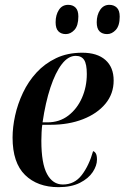

<svg xmlns="http://www.w3.org/2000/svg" viewBox="-20 -764 515 794"><path d="M222 10Q135 10 83.5 -40.5Q32 -91 32 -195Q32 -238 42.5 -286Q53 -334 75 -380.5Q97 -427 131 -464Q165 -501 212 -523.5Q259 -546 320 -546Q382 -546 416 -516Q450 -486 450 -431Q450 -376 416 -335Q382 -294 323 -271Q264 -248 190 -248H155Q153 -239 152 -217Q151 -195 151 -182Q151 -88 174.5 -44.5Q198 -1 240 -1Q288 -1 318 -40Q348 -79 365 -139Q372 -137 376.5 -129Q381 -121 381 -104Q381 -79 363.5 -52.5Q346 -26 310.5 -8Q275 10 222 10ZM176 -258Q226 -258 262.5 -286Q299 -314 319 -359.5Q339 -405 339 -458Q339 -499 328 -516Q317 -533 293 -533Q262 -533 235.5 -498.5Q209 -464 188.5 -402Q168 -340 156 -258ZM423 -623Q403 -623 391.5 -634.5Q380 -646 380 -672Q380 -702 394 -723Q408 -744 432 -744Q451 -744 463 -732.5Q475 -721 475 -695Q475 -658 459 -640.5Q443 -623 423 -623ZM252 -623Q233 -623 221.5 -634.5Q210 -646 210 -672Q210 -702 223.5 -723Q237 -744 262 -744Q281 -744 292.5 -732.5Q304 -721 304 -696Q304 -658 288 -640.5Q272 -623 252 -623Z"/></svg>

Font: Noto Serif Display Condensed SemiBold
Style: Italic
Weight: 600
Width: 3
Italic angle: -12°
Designer: Monotype Design Team
Foundry: Monotype Imaging Inc.
Version: Version 2.009